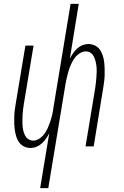

<svg xmlns="http://www.w3.org/2000/svg" viewBox="-20 -755 640 990"><path d="M187 215 234 -68Q227 -54 217.5 -40.5Q208 -27 195.5 -15.5Q183 -4 168 2Q153 8 138 8Q120 8 104.5 0.5Q89 -7 79 -20.5Q69 -34 64 -50.5Q59 -67 56.5 -84Q54 -101 53.5 -118.5Q53 -136 53.5 -154Q54 -172 56.5 -190Q59 -208 62 -226L111 -520H153L103 -219Q101 -205 99 -191.5Q97 -178 96.5 -164Q96 -150 95.5 -136Q95 -122 96 -108.5Q97 -95 100 -82Q103 -69 109 -57Q115 -45 126 -37.5Q137 -30 151 -30Q168 -30 183.5 -40.5Q199 -51 209.5 -65.5Q220 -80 227 -96.5Q234 -113 239.5 -129.5Q245 -146 249 -163Q253 -180 255 -197L344 -735H386L340 -452Q347 -466 356 -479.5Q365 -493 377.5 -504.5Q390 -516 405 -522Q420 -528 435 -528Q453 -528 469 -520.5Q485 -513 494.5 -499.5Q504 -486 509.5 -469.5Q515 -453 517 -436Q519 -419 519.5 -401.5Q520 -384 519.5 -366Q519 -348 516.5 -330Q514 -312 511 -294L463 0H421L471 -301Q473 -315 474.5 -328.5Q476 -342 477 -356Q478 -370 478.5 -384Q479 -398 477.5 -411.5Q476 -425 473 -438Q470 -451 464 -463Q458 -475 447.5 -482.5Q437 -490 423 -490Q406 -490 390 -479.5Q374 -469 364 -454.5Q354 -440 346.5 -423.5Q339 -407 334 -390.5Q329 -374 325 -357Q321 -340 318 -323L229 215Z"/></svg>

Font: Iosevka XLt Ex Obl
Style: Regular
Weight: 200
Width: 7
Italic angle: -9°
Monospace: yes
Designer: Belleve Invis
Foundry: Belleve Invis
Version: Version 32.5.0; ttfautohint (v1.8.4)